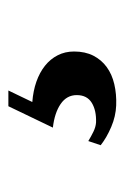

<svg xmlns="http://www.w3.org/2000/svg" viewBox="58 -120 291 447"><g transform="rotate(-90 203.5 103.5)"><path d="M216.3 -22.5 189.5 33.2Q215.3 35.2 236.8 42.7Q258.3 50.3 273.9 62.7Q289.6 75.2 298.3 92.3Q307.1 109.4 307.1 130.4Q307.1 156.2 297.4 175.3Q287.6 194.3 270.8 206.5Q253.9 218.8 231 224.1Q208 229.5 181.6 228.5Q156.2 227.5 131.6 217Q106.9 206.5 88.9 192.4L98.6 163.6Q109.9 170.4 120.4 175.5Q130.9 180.7 141.6 181.6Q169.9 182.6 187.7 171.6Q205.6 160.6 205.6 136.7Q205.6 113.3 184.8 99.1Q164.1 85 129.9 81.1L179.7 -22.5Z"/></g></svg>

Font: VarendraSemibold
Style: Regular
Weight: 600
Designer: Jacob Thomas
Foundry: Bangla Type Foundry
Version: Version 1.008